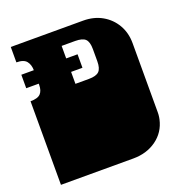

<svg xmlns="http://www.w3.org/2000/svg" viewBox="-129 -827 882 937"><g transform="rotate(-20 311.5 -358.0)"><path d="M29 0V-135Q29 -152 29 -156.5Q29 -161 29 -163Q29 -165 29 -171V-172Q29 -179 29 -180.5Q29 -182 29 -187.5Q29 -193 29 -209V-260Q29 -277 29 -281.5Q29 -286 29 -288Q29 -290 29 -296V-297Q29 -304 29 -305.5Q29 -307 29 -312.5Q29 -318 29 -334V-434Q67 -434 81.5 -449.5Q96 -465 96 -495V-569Q96 -599 81.5 -617.5Q67 -636 29 -636V-716H405Q460 -716 502.5 -692Q545 -668 569.5 -626Q594 -584 594 -530V-334Q594 -318 594 -312.5Q594 -307 594 -305.5Q594 -304 594 -297V-296Q594 -290 594 -288Q594 -286 594 -281.5Q594 -277 594 -260V-209Q594 -193 594 -187.5Q594 -182 594 -180.5Q594 -179 594 -172V-171Q594 -165 593.5 -158Q593 -151 592 -145.5Q591 -140 590 -135Q576 -73 525.5 -36.5Q475 0 405 0ZM31 -501V-571H323V-501ZM264 -439H334Q372 -439 387 -454Q402 -469 402 -506V-569Q402 -607 387 -621.5Q372 -636 334 -636H264Z"/></g></svg>

Font: Danfo
Style: Regular
Weight: 400
Designer: Seyi Olusanya, David Udoh, Eyiyemi Adegbite, Mirko Velimirović
Version: Version 1.000